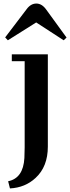

<svg xmlns="http://www.w3.org/2000/svg" viewBox="-20 -803 392 1072"><path d="M8.8 -594.2 128.9 -752Q151.9 -783.2 183.1 -783.2Q214.4 -783.2 238.8 -748.5L351.6 -593.3L335.4 -578.1L182.1 -677.7L23.9 -578.1ZM117.7 -461.4H45.9V-499.5H247.1V15.6Q247.1 127.4 178.7 190.4Q120.6 244.6 35.6 249L25.4 209Q109.9 191.9 116.2 79.1Q117.7 48.8 117.7 20Z"/></svg>

Font: Cantata One
Style: Regular
Weight: 400
Designer: Joana Maria Correia da Silva
Foundry: Joana Maria Correia da Silva
Version: Version 1.002